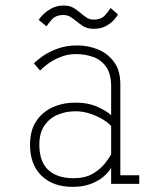

<svg xmlns="http://www.w3.org/2000/svg" viewBox="-20 -680 590 710"><path d="M248.5 11Q176 11 133.5 -30.2Q91 -71.5 91 -145Q91 -197.5 114 -232Q137 -266.5 175.2 -283.5Q213.5 -300.5 258.5 -300.5Q307 -300.5 342.5 -284Q378 -267.5 391 -253.5V-360.5Q391 -406.5 372.8 -432.5Q354.5 -458.5 324.8 -469.2Q295 -480 261 -480Q230.5 -480 203.8 -469.2Q177 -458.5 157.2 -444Q137.5 -429.5 128.5 -419L105.5 -445.5Q117 -458 139.5 -473.5Q162 -489 194 -500.5Q226 -512 266 -512Q305 -512 341.5 -497.5Q378 -483 401.5 -451.2Q425 -419.5 425 -368V-32H495V0H391V-60Q384.5 -46.5 366.2 -29.8Q348 -13 318.5 -1Q289 11 248.5 11ZM252 -21Q294.5 -21 322.8 -37.5Q351 -54 367.5 -75Q384 -96 391 -109V-214Q381.5 -225.5 361 -238Q340.5 -250.5 313.8 -259.5Q287 -268.5 259 -268.5Q223.5 -268.5 193.2 -255.8Q163 -243 144.2 -215.8Q125.5 -188.5 125.5 -145Q125.5 -82 158.5 -51.5Q191.5 -21 252 -21ZM326.5 -573.5Q303.5 -573.5 289 -582.5Q274.5 -591.5 262.5 -601.5Q251.5 -610.5 240.5 -617.5Q229.5 -624.5 214 -624.5Q187 -624.5 172.5 -608.5Q158 -592.5 152 -582.5L123 -606.5Q126 -612 138 -624.8Q150 -637.5 169.8 -648.5Q189.5 -659.5 215.5 -659.5Q238 -659.5 252.5 -650.5Q267 -641.5 278.5 -631.5Q289.5 -622 300.5 -614.8Q311.5 -607.5 327 -607.5Q354 -607.5 369 -624.2Q384 -641 389 -650.5L416.5 -626.5Q414 -621.5 403.5 -608.8Q393 -596 374 -584.8Q355 -573.5 326.5 -573.5Z"/></svg>

Font: Trispace SemiCondensed Thin
Style: Regular
Weight: 100
Width: 4
Designer: Tyler Finck
Foundry: Etcetera Type Company
Version: Version 1.210; ttfautohint (v1.8.3)